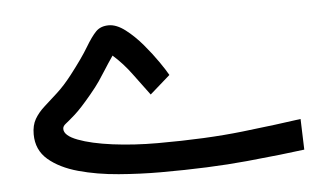

<svg xmlns="http://www.w3.org/2000/svg" viewBox="-39 -484 929 541"><g transform="rotate(-5 426.0 -213.5)"><path d="M386.2 -221.2Q366.2 -247.6 341.8 -281Q317.4 -314.5 288.6 -339.8Q272.9 -316.9 263.2 -301.3Q253.4 -285.6 243.4 -271Q233.4 -256.3 216.3 -235.8Q185.5 -198.7 167 -182.4Q148.4 -166 140.4 -159.9Q132.3 -153.8 132.3 -146Q132.3 -127 169.7 -112.8Q207 -98.6 266.8 -90.8Q326.7 -83 394.5 -83Q531.7 -83 634.3 -94.7Q736.8 -106.4 800.8 -115.7L803.7 -28.8Q746.1 -21 640.1 -10.7Q534.2 -0.5 395.5 -0.5Q337.9 -0.5 276.9 -5.4Q215.8 -10.3 163.8 -24.7Q111.8 -39.1 79.8 -66.4Q47.9 -93.8 47.9 -138.2Q47.9 -163.6 57.9 -180.9Q67.9 -198.2 85 -213.6Q102.1 -229 123 -248Q144 -267.1 166 -295.4Q201.2 -340.8 218.3 -369.6Q235.4 -398.4 248.8 -412.1Q262.2 -425.8 285.2 -425.8Q307.1 -425.8 331.8 -407Q356.4 -388.2 379.4 -361.1Q402.3 -334 419.4 -309.1Q436.5 -284.2 443.4 -271.5Z"/></g></svg>

Font: Vazir FD
Style: Regular-FD
Weight: 400
Designer: Saber Rastikerdar
Foundry: Saber Rastikerdar
Version: Version 30.0.0